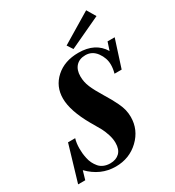

<svg xmlns="http://www.w3.org/2000/svg" viewBox="-239 -993 1031 1128"><g transform="rotate(-30 277.0 -428.5)"><path d="M342.3 -710 317.4 -748 520.5 -870.1 556.2 -810.1ZM212.9 12.7Q110.8 12.7 33.7 -66.4L16.6 -7.8H-31.7L40.5 -251.5H88.9Q80.1 -221.7 80.1 -186Q80.1 -169.9 81.5 -154.3Q83 -138.7 87.2 -118.7Q91.3 -98.6 99.6 -82Q107.9 -65.4 119.9 -51Q131.8 -36.6 151.1 -28.3Q170.4 -20 194.8 -20Q233.9 -20 257.3 -42.5Q280.8 -64.9 280.8 -109.9Q280.8 -137.7 270.8 -168.2Q260.7 -198.7 250.5 -217.5Q240.2 -236.3 217.8 -274.4Q213.4 -281.7 211.4 -285.2Q143.1 -404.8 143.1 -488.8Q143.1 -570.3 202.1 -623.5Q261.2 -676.8 355.5 -676.8Q470.7 -676.8 520 -593.8L538.1 -648.9H586.4L526.9 -463.9H478.5Q486.8 -493.7 486.8 -521Q486.8 -565.9 458.3 -605Q429.7 -644 384.3 -644Q343.3 -644 320.1 -619.1Q296.9 -594.2 296.9 -550.3Q296.9 -511.7 312.3 -475.6Q327.6 -439.5 360.8 -385.3Q380.9 -351.6 388.9 -337.6Q397 -323.7 410.4 -295.7Q423.8 -267.6 429.2 -244.4Q434.6 -221.2 434.6 -196.8Q434.6 -109.9 370.4 -48.6Q306.2 12.7 212.9 12.7Z"/></g></svg>

Font: Elstob 18pt ExtraBold
Style: Italic
Weight: 800
Italic angle: -20°
Designer: Peter S. Baker
Version: Version 1.015